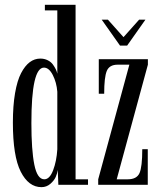

<svg xmlns="http://www.w3.org/2000/svg" viewBox="-20 -770 673 800"><path d="M152.8 9.8Q99.1 9.8 66.4 -54.7Q33.7 -119.1 33.7 -259.3Q33.7 -329.1 42.7 -381.8Q51.8 -434.6 67.9 -465.3Q84 -496.1 104 -511Q124 -525.9 147.9 -525.9Q165 -525.9 178.7 -519Q192.4 -512.2 200.2 -501.5Q208 -490.7 212.4 -481.4Q216.8 -472.2 218.8 -462.9V-726.6H167V-750H294.9V-22.9H346.7V0H223.1L220.7 -62Q218.8 -47.9 212.2 -32.7Q205.6 -17.6 189.7 -3.9Q173.8 9.8 152.8 9.8ZM480 -580.1 403.8 -688H429.7L494.6 -615.2L559.6 -688H585.9L509.8 -580.1ZM389.2 0V-22.9L519 -500.5H470.2Q435.5 -500.5 424.8 -474.1Q414.1 -447.8 414.1 -379.4H391.6V-523.4H596.2V-500.5L466.3 -22.9H512.2Q549.8 -22.9 561.3 -48.8Q572.8 -74.7 572.8 -148.4H595.7V0ZM164.6 -22.9Q187 -22.9 201.4 -60.8Q215.8 -98.6 218.8 -147.9V-387.7Q215.8 -426.3 200 -457.3Q184.1 -488.3 163.1 -488.3Q110.8 -488.3 110.8 -256.8Q110.8 -145 123 -84Q135.3 -22.9 164.6 -22.9Z"/></svg>

Font: Imbue
Style: Regular
Weight: 400
Designer: Tyler Finck
Foundry: Etcetera Type Company
Version: Version 0.910